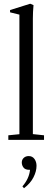

<svg xmlns="http://www.w3.org/2000/svg" viewBox="-20 -746 279 1024"><path d="M24.4 0V-24.4L83.5 -30.3V-668L33.7 -680.2V-692.4L141.1 -726.1L158.7 -718.8Q155.3 -681.2 155.3 -647.5V-30.8L214.8 -24.4V0ZM107.9 257.8 99.6 248Q135.7 206.1 140.1 159.7H136.2Q114.7 159.7 105.5 147.7Q96.2 135.7 96.2 120.6Q96.2 106 106.4 96.2Q116.7 86.4 133.3 86.4Q152.8 86.4 163.8 101.8Q174.8 117.2 174.8 138.2Q174.8 168 158.4 200Q142.1 231.9 107.9 257.8Z"/></svg>

Font: Elstob 18pt
Style: Regular
Weight: 400
Designer: Peter S. Baker
Version: Version 1.015